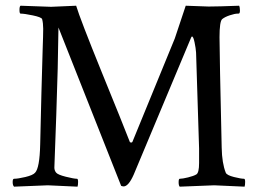

<svg xmlns="http://www.w3.org/2000/svg" viewBox="-20 -666 928 688"><path d="M455.1 -159.2 606.4 -528.3 645.5 -645.5 727.5 -642.6Q760.7 -642.6 836.9 -645.5Q839.8 -639.6 839.8 -628.4Q839.8 -617.2 835 -617.2H832Q821.3 -617.2 803.7 -611.3Q786.1 -605.5 776.4 -597.7Q766.6 -589.8 766.6 -532.7Q766.6 -475.6 774.4 -136.7Q775.4 -81.1 789.1 -46.9Q793 -38.1 818.4 -31.7Q843.8 -25.4 854.5 -25.4Q858.4 -25.4 858.4 -14.2Q858.4 -2.9 856.4 2.9Q758.8 -2 747.6 -2Q736.3 -2 624 2.9Q620.1 -1 620.1 -13.2Q620.1 -25.4 624 -25.4Q633.8 -25.4 653.8 -30.3Q673.8 -35.2 683.6 -41Q693.4 -46.9 693.4 -82V-133.8L682.6 -477.5Q681.6 -493.2 677.2 -514.2Q672.9 -535.2 668 -535.2Q666 -535.2 663.1 -527.3L459 -40Q440.4 2 422.9 2Q419.9 2 414.1 0L189.5 -567.4Q188 -429.7 181.6 -252.4Q174.8 -75.2 174.8 -65.4Q174.8 -55.7 180.7 -47.9Q186.5 -40 215.8 -32.7Q245.1 -25.4 255.9 -25.4Q259.8 -25.4 259.8 -14.2Q259.8 -2.9 257.8 2.9Q160.2 -2 151.4 -2Q142.6 -2 30.3 2.9Q25.4 -2 25.4 -13.7Q25.4 -25.4 30.3 -25.4Q43.9 -25.4 70.8 -31.7Q97.7 -38.1 105.5 -46.9Q122.1 -63.5 124 -148.4Q126 -233.4 128.4 -332Q130.9 -430.7 132.8 -486.8Q134.8 -543 134.8 -563Q134.8 -583 130.9 -597.7Q127.9 -604.5 97.7 -610.8Q67.4 -617.2 53.7 -617.2Q49.8 -617.2 49.8 -630.4Q49.8 -643.6 53.7 -645.5L163.1 -641.6L252.9 -645.5Q267.1 -598.1 344.2 -408.2Q421.9 -217.8 445.3 -157.2Q446.3 -155.3 450.2 -155.3Q454.1 -155.3 455.1 -159.2Z"/></svg>

Font: CrimsonText-Roman
Style: Roman
Weight: 400
Version: Version 0.13